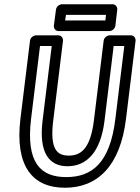

<svg xmlns="http://www.w3.org/2000/svg" viewBox="-20 -845 657 902"><path d="M126 -287 168 -629H223L180 -278C162 -131 208 -64 297 -64C387 -64 453 -130 471 -278L514 -629H564L522 -287C497 -79 412 -13 291 -13C171 -13 101 -80 126 -287ZM76 -287C49 -64 133 37 285 37C438 37 545 -65 572 -287L617 -654C618 -665 610 -679 595 -679H495C484 -679 469 -669 467 -654L421 -278C404 -142 357 -114 303 -114C250 -114 213 -141 230 -278L276 -654C277 -665 269 -679 254 -679H149C138 -679 123 -669 121 -654ZM286 -749 290 -775H478L475 -749ZM233 -724C232 -713 240 -699 255 -699H494C505 -699 520 -709 522 -724L531 -800C532 -811 524 -825 509 -825H271C260 -825 245 -815 243 -800Z"/></svg>

Font: Falling Sky
Style: CondOuObl
Weight: 400
Designer: Paul D. Hunt
Foundry: Adobe Systems Incorporated
Version: Version 1.02